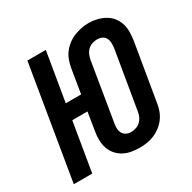

<svg xmlns="http://www.w3.org/2000/svg" viewBox="-166 -910 1081 1083"><g transform="rotate(-30 375.0 -369.0)"><path d="M444 8Q416 8 389 3Q362 -2 339.5 -14.5Q317 -27 300 -47Q283 -67 275 -92Q267 -117 266.5 -144.5Q266 -172 271 -200L290 -317H191L138 0H18L140 -735H260L207 -418H307L333 -576Q337 -599 345.5 -622.5Q354 -646 369 -666Q384 -686 405 -702Q426 -718 449 -727Q472 -736 495.5 -741Q519 -746 544 -746Q571 -746 597.5 -739.5Q624 -733 647 -720.5Q670 -708 686.5 -688Q703 -668 711.5 -643Q720 -618 720 -590.5Q720 -563 716 -535L653 -159Q650 -136 641 -112.5Q632 -89 617 -69Q602 -49 581.5 -33.5Q561 -18 538 -8.5Q515 1 491 4.5Q467 8 444 8ZM446 -93Q462 -93 478.5 -98.5Q495 -104 507.5 -116Q520 -128 527 -144Q534 -160 536 -176L599 -552Q601 -568 600.5 -584.5Q600 -601 592.5 -615Q585 -629 570.5 -635.5Q556 -642 539 -642Q523 -642 507 -636.5Q491 -631 478.5 -619Q466 -607 459.5 -591Q453 -575 450 -559L388 -183Q385 -167 385.5 -150.5Q386 -134 393.5 -120.5Q401 -107 415 -100Q429 -93 446 -93Z"/></g></svg>

Font: Zed Sans Extended
Style: Bold Italic
Weight: 700
Width: 7
Italic angle: -9°
Designer: Belleve Invis
Foundry: Belleve Invis
Version: Version 1.0.0; ttfautohint (v1.8.4)